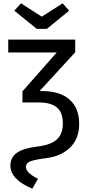

<svg xmlns="http://www.w3.org/2000/svg" viewBox="-20 -929 545 1164"><path d="M264 -754H203L67 -864L107 -909L233 -828L360 -909L399 -864ZM234 -377Q344 -377 402 -325Q460 -273 460 -179Q460 -88 405 -34.5Q350 19 259 30Q187 39 162 50Q137 61 137 83Q137 118 210 155L176 215Q43 159 43 75Q43 25 83 -3Q123 -31 209 -41Q287 -50 324 -83Q361 -116 361 -180Q361 -248 324.5 -278Q288 -308 214 -308H116V-375L324 -611H30V-689H436V-612L220 -377Z"/></svg>

Font: Fira Sans
Style: Regular
Weight: 400
Designer: Carrois Corporate & Edenspiekermann AG
Foundry: Carrois Corporate GbR & Edenspiekermann AG
Version: Version 4.106;PS 004.106;hotconv 1.0.70;makeotf.lib2.5.58329